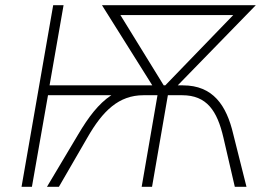

<svg xmlns="http://www.w3.org/2000/svg" viewBox="-20 -720 1021 740"><path d="M103 0 165 -353H409C359 -320 320 -267 282 -203L161 0H207L317 -190C376 -293 438 -353 533 -353H587L526 0H566L627 -353H682C777 -353 817 -293 841 -190L885 0H930L879 -203C853 -314 801 -391 685 -391H665L966 -700H373L567 -391H171L225 -700H185L63 0ZM444 -662H879L617 -391H611Z"/></svg>

Font: Fixel Display ExtraLight
Style: Italic
Weight: 200
Italic angle: -10°
Designer: AlfaBravo + MacPaw
Foundry: Kyrylo Tkachov, Marchela Mozhyna, Serhii Makarenko, Maria Weinstein, Zakhar Kryvoshyya
Version: Version 1.210;Glyphs 3.2 (3217)